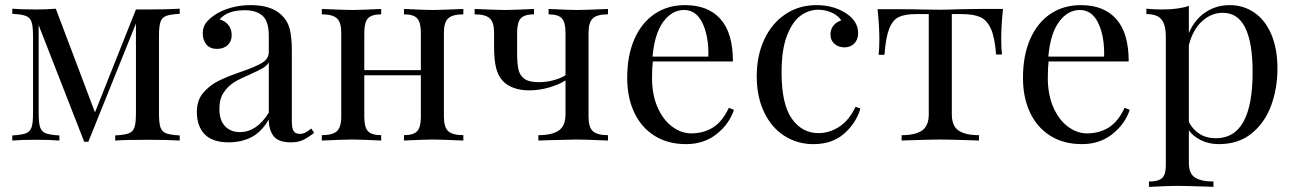

<svg xmlns="http://www.w3.org/2000/svg" viewBox="-20 -549 5057 750"><path d="M601 -409V-106Q601 -68 607 -51Q613 -34 629.5 -28Q646 -22 682 -20V0Q636 -3 558 -3Q472 -3 430 0V-20Q466 -22 482.5 -28Q499 -34 505 -51Q511 -68 511 -106V-457L325 5H309L131 -451V-106Q131 -68 137 -51Q143 -34 159.5 -28Q176 -22 212 -20V0Q176 -3 121 -3Q61 -3 28 0V-20Q64 -22 80.5 -28Q97 -34 103 -51Q109 -68 109 -106V-409Q109 -447 103 -464Q97 -481 80.5 -487Q64 -493 28 -495V-515Q61 -512 121 -512Q165 -512 198 -515L351 -110L511 -512H558Q634 -512 682 -515V-495Q646 -493 629.5 -487Q613 -481 607 -464Q601 -447 601 -409Z M749 -112Q749 -157 773.5 -186Q798 -215 831.5 -232Q865 -249 920 -268Q976 -287 1003 -303Q1030 -319 1030 -346V-408Q1030 -466 1005.5 -487.5Q981 -509 937 -509Q867 -509 838 -473Q858 -468 871.5 -452Q885 -436 885 -412Q885 -387 869 -372.5Q853 -358 828 -358Q800 -358 786 -375.5Q772 -393 772 -418Q772 -442 783.5 -458Q795 -474 818 -490Q842 -507 879 -518Q916 -529 960 -529Q1038 -529 1078 -492Q1103 -469 1111.5 -436.5Q1120 -404 1120 -351V-73Q1120 -48 1127 -37Q1134 -26 1151 -26Q1163 -26 1173.5 -31.5Q1184 -37 1196 -47L1207 -30Q1181 -10 1162.5 -1.5Q1144 7 1116 7Q1068 7 1049 -17Q1030 -41 1030 -82Q1000 -32 961 -12.5Q922 7 873 7Q810 7 779.5 -24.5Q749 -56 749 -112ZM1030 -109V-305Q1021 -291 1005 -282Q989 -273 956 -258Q918 -242 894.5 -227.5Q871 -213 854 -188Q837 -163 837 -124Q837 -79 859 -56Q881 -33 917 -33Q983 -33 1030 -109Z M1714 -421V-93Q1714 -52 1731 -36.5Q1748 -21 1790 -21V0Q1698 -4 1670 -4Q1642 -4 1558 0V-21Q1595 -21 1609.5 -36.5Q1624 -52 1624 -93V-255H1403V-93Q1403 -52 1417.5 -36.5Q1432 -21 1469 -21V0Q1385 -4 1357 -4Q1329 -4 1237 0V-21Q1279 -21 1296 -36.5Q1313 -52 1313 -93V-421Q1313 -462 1296 -477.5Q1279 -493 1237 -493V-514Q1329 -510 1357 -510Q1385 -510 1469 -514V-493Q1432 -493 1417.5 -477.5Q1403 -462 1403 -421V-275H1624V-421Q1624 -462 1609.5 -477.5Q1595 -493 1558 -493V-514Q1642 -510 1670 -510Q1698 -510 1790 -514V-493Q1748 -493 1731 -477.5Q1714 -462 1714 -421Z M2279 -421V-93Q2279 -52 2296 -36.5Q2313 -21 2355 -21V0Q2263 -4 2231 -4Q2208 -4 2109 -1L2083 0V-21Q2136 -21 2162.5 -39Q2189 -57 2189 -103V-235Q2165 -219 2125.5 -207.5Q2086 -196 2047 -196Q2013 -196 1986 -206Q1959 -216 1943 -234Q1925 -254 1917.5 -285Q1910 -316 1910 -365V-421Q1910 -462 1893 -477.5Q1876 -493 1834 -493V-514Q1926 -510 1954 -510Q1982 -510 2066 -514V-493Q2029 -493 2014.5 -477.5Q2000 -462 2000 -421V-343Q2000 -301 2005 -278Q2010 -255 2028 -241.5Q2046 -228 2085 -228Q2114 -228 2142 -235.5Q2170 -243 2189 -255V-421Q2189 -462 2174.5 -477.5Q2160 -493 2123 -493V-514Q2207 -510 2235 -510Q2263 -510 2355 -514V-493Q2313 -493 2296 -477.5Q2279 -462 2279 -421Z M2847 -120Q2829 -65 2779.5 -25.5Q2730 14 2660 14Q2589 14 2537 -18.5Q2485 -51 2457.5 -109.5Q2430 -168 2430 -245Q2430 -332 2458 -396Q2486 -460 2537 -494.5Q2588 -529 2656 -529Q2746 -529 2794.5 -474.5Q2843 -420 2843 -309H2530Q2527 -281 2527 -245Q2527 -179 2548.5 -130Q2570 -81 2605.5 -54.5Q2641 -28 2680 -28Q2728 -28 2765 -51Q2802 -74 2827 -128ZM2529 -328H2747Q2749 -406 2724.5 -458Q2700 -510 2652 -510Q2605 -510 2571 -464Q2537 -418 2529 -328Z M3285 -497Q3332 -466 3332 -420Q3332 -394 3317 -379Q3302 -364 3279 -364Q3256 -364 3240 -377.5Q3224 -391 3224 -414Q3224 -435 3236 -449.5Q3248 -464 3266 -469Q3256 -487 3230.5 -499Q3205 -511 3176 -511Q3139 -511 3107 -487.5Q3075 -464 3054 -409.5Q3033 -355 3033 -266Q3033 -142 3073 -85.5Q3113 -29 3177 -29Q3220 -29 3258.5 -54Q3297 -79 3322 -132L3341 -125Q3324 -68 3277.5 -27Q3231 14 3157 14Q3095 14 3044.5 -18Q2994 -50 2965 -110.5Q2936 -171 2936 -251Q2936 -332 2965.5 -395Q2995 -458 3048 -493.5Q3101 -529 3169 -529Q3236 -529 3285 -497Z M3891 -398Q3891 -359 3894 -336H3871Q3866 -403 3850.5 -437Q3835 -471 3808.5 -482.5Q3782 -494 3737 -494H3698V-103Q3698 -57 3724.5 -39Q3751 -21 3804 -21V0L3779 -1Q3680 -4 3653 -4Q3626 -4 3527 -1L3502 0V-21Q3555 -21 3581.5 -39Q3608 -57 3608 -103V-494H3559Q3515 -494 3491 -482.5Q3467 -471 3453.5 -437Q3440 -403 3435 -335H3412Q3415 -358 3415 -397Q3415 -447 3408 -513H3504Q3550 -513 3574 -512L3652 -511Q3679 -511 3731 -513L3802 -514H3898Q3891 -448 3891 -398Z M4393 -120Q4375 -65 4325.5 -25.5Q4276 14 4206 14Q4135 14 4083 -18.5Q4031 -51 4003.5 -109.5Q3976 -168 3976 -245Q3976 -332 4004 -396Q4032 -460 4083 -494.5Q4134 -529 4202 -529Q4292 -529 4340.5 -474.5Q4389 -420 4389 -309H4076Q4073 -281 4073 -245Q4073 -179 4094.5 -130Q4116 -81 4151.5 -54.5Q4187 -28 4226 -28Q4274 -28 4311 -51Q4348 -74 4373 -128ZM4075 -328H4293Q4295 -406 4270.5 -458Q4246 -510 4198 -510Q4151 -510 4117 -464Q4083 -418 4075 -328Z M4970 -281Q4970 -204 4945.5 -137Q4921 -70 4869.5 -28Q4818 14 4741 14Q4703 14 4672 -1Q4641 -16 4624 -40V88Q4624 129 4648 144.5Q4672 160 4720 160V181L4697 180Q4604 177 4576 177Q4552 177 4468 181V160Q4505 160 4519.5 146.5Q4534 133 4534 98V-406Q4534 -452 4517 -473Q4500 -494 4458 -494V-515Q4489 -512 4520 -512Q4583 -512 4624 -526V-420Q4646 -472 4688 -500.5Q4730 -529 4784 -529Q4837 -529 4879.5 -500Q4922 -471 4946 -415Q4970 -359 4970 -281ZM4873 -267Q4873 -499 4757 -499Q4712 -499 4676 -466.5Q4640 -434 4624 -373V-73Q4638 -44 4665 -26.5Q4692 -9 4730 -9Q4873 -9 4873 -267Z"/></svg>

Font: Myanmar April Display
Style: Regular
Weight: 400
Designer: Khon Soe Zaw Thu
Foundry: Myanmar OS
Version: Version 2.50 April 12, 2019